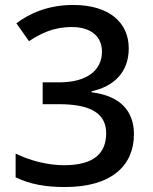

<svg xmlns="http://www.w3.org/2000/svg" viewBox="-20 -744 615 774"><path d="M499 -549C499 -651 423 -724 275 -724C174 -724 99 -690 46 -650L97 -578C144 -609 195 -635 270 -635C344 -635 391 -599 391 -536C391 -462 333 -412 218 -412H152V-324H217C342 -324 408 -289 408 -207C408 -127 360 -78 238 -78C176 -78 103 -95 43 -125V-29C102 -1 164 10 242 10C434 10 520 -80 520 -203C520 -298 463 -358 349 -372V-376C438 -395 499 -452 499 -549Z"/></svg>

Font: Noto Sans Canadian Aboriginal Medium
Style: Regular
Weight: 500
Designer: Monotype Design Team, Typotheque's Kevin King
Foundry: Monotype Imaging Inc.
Version: Version 2.004